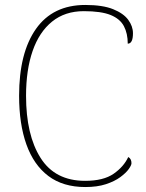

<svg xmlns="http://www.w3.org/2000/svg" viewBox="-20 -744 590 774"><path d="M324 10Q234 10 175 -34.5Q116 -79 86.5 -161.5Q57 -244 57 -358Q57 -531 125 -627.5Q193 -724 324 -724Q394 -724 436 -707Q478 -690 497 -664Q516 -638 516 -610Q516 -568 495 -568Q495 -609 479.5 -638.5Q464 -668 426 -683.5Q388 -699 318 -699Q242 -699 190 -657Q138 -615 111.5 -538.5Q85 -462 85 -358Q85 -200 143.5 -107.5Q202 -15 323 -15Q397 -15 438 -43.5Q479 -72 497 -111Q510 -104 510 -86Q510 -78 499 -62.5Q488 -47 465 -30Q442 -13 407 -1.5Q372 10 324 10Z"/></svg>

Font: Noto Serif Thin
Style: Regular
Weight: 100
Designer: Monotype Design Team
Foundry: Monotype Imaging Inc.
Version: Version 2.015